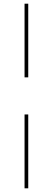

<svg xmlns="http://www.w3.org/2000/svg" viewBox="-20 -810 285 1040"><path d="M133 -391H113V-790H133ZM113 -190H133V210H113Z"/></svg>

Font: Georama Extended Thin
Style: Regular
Weight: 100
Width: 7
Designer: Jean-Baptiste Levee
Foundry: Production Type
Version: Version 1.000